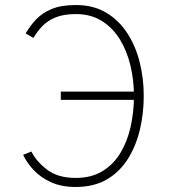

<svg xmlns="http://www.w3.org/2000/svg" viewBox="-20 -732 677 764"><path d="M281 12Q224.5 12 183.2 -6.8Q142 -25.5 114.5 -54.8Q87 -84 72 -116L105 -129Q124.5 -89.5 167.5 -56.8Q210.5 -24 281 -24Q344 -24 388.2 -51.2Q432.5 -78.5 460 -124.8Q487.5 -171 500.2 -229.5Q513 -288 513 -350Q513 -413 499 -471.5Q485 -530 456.5 -576Q428 -622 384.5 -649Q341 -676 282 -676Q232 -676 199.8 -662.2Q167.5 -648.5 147.2 -626.8Q127 -605 113 -581L82 -599Q98.5 -627.5 122.5 -653.5Q146.5 -679.5 184.8 -695.8Q223 -712 282 -712Q351 -712 401.8 -682Q452.5 -652 486 -600.8Q519.5 -549.5 535.8 -484.8Q552 -420 552 -350Q552 -281.5 536.8 -216.8Q521.5 -152 489.2 -100.2Q457 -48.5 405.5 -18.2Q354 12 281 12ZM222 -334.5V-367.5H543V-334.5Z"/></svg>

Font: Overpass Thin
Style: Regular
Weight: 250
Designer: Delve Withrington, Dave Bailey, Thomas Jockin
Foundry: Delve Fonts LLC
Version: Version 4.000